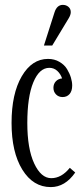

<svg xmlns="http://www.w3.org/2000/svg" viewBox="-20 -741 342 779"><path d="M258.8 -667 191.9 -556.2H158.2L201.2 -690.9Q210.9 -721.2 234.9 -721.2Q248.5 -721.2 257.8 -713.1Q267.1 -705.1 267.1 -691.9Q267.1 -680.7 258.8 -667ZM263.2 -60.1 285.2 -41Q244.1 18.1 186 18.1Q114.3 18.1 70.6 -52.7Q26.9 -123.5 26.9 -242.2Q26.9 -360.4 68.1 -431.2Q109.4 -502 174.8 -502Q200.7 -502 220.9 -490.2Q241.2 -478.5 252 -460.7Q262.7 -442.9 267.8 -425.8Q272.9 -408.7 272.9 -394Q272.9 -371.6 262.2 -359.4Q251.5 -347.2 233.9 -347.2Q217.8 -347.2 207.3 -357.9Q196.8 -368.7 196.8 -384.8Q196.8 -400.4 206.5 -410.9Q216.3 -421.4 231.9 -422.9Q225.6 -441.4 212.2 -453.6Q198.7 -465.8 180.2 -465.8Q139.6 -465.8 115.2 -407Q90.8 -348.1 90.8 -242.2Q90.8 -137.7 118.7 -77.9Q146.5 -18.1 188 -18.1Q229.5 -18.1 263.2 -60.1Z"/></svg>

Font: Margherita Light
Style: Regular
Weight: 300
Designer: James Puckett
Foundry: Dunwich Type Founders
Version: Version 1.008;hotconv 1.0.109;makeotfexe 2.5.65596